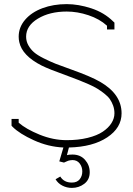

<svg xmlns="http://www.w3.org/2000/svg" viewBox="-20 -708 647 933"><path d="M70.8 -129.9V-111.8Q106.4 -80.6 172.4 -53.7Q238.3 -26.9 304.2 -26.9Q360.8 -26.9 406.2 -38.1Q451.7 -49.3 479.5 -68.1Q507.3 -86.9 521.7 -109.9Q536.1 -132.8 536.1 -157.2Q536.1 -177.2 529.8 -194.8Q523.4 -212.4 513.9 -226.1Q504.4 -239.7 486.8 -253.4Q469.2 -267.1 453.1 -277.1Q437 -287.1 410.9 -298.6Q384.8 -310.1 364.3 -318.1Q343.8 -326.2 312 -337.9Q216.8 -372.1 182.1 -389.6Q87.9 -437.5 73.7 -503.4Q70.8 -516.1 70.8 -529.8Q70.8 -575.7 102.1 -612.1Q133.3 -648.4 186.3 -668.2Q239.3 -688 304.2 -688Q361.3 -688 423.8 -667.5Q486.3 -647 529.8 -604L536.1 -598.1V-564.9H500V-583Q463.4 -616.2 409.9 -634Q356.4 -651.9 304.2 -651.9Q221.2 -651.9 164.1 -617.4Q106.9 -583 106.9 -529.8Q106.9 -507.3 117.9 -487.8Q128.9 -468.3 145.3 -454.1Q161.6 -439.9 192.9 -424.3Q224.1 -408.7 251.2 -397.9Q278.3 -387.2 324.2 -371.1Q422.9 -335.9 466.3 -310.5Q570.8 -250.5 570.8 -157.2Q570.8 -86.9 501 -40.5Q431.2 5.9 314.9 8.8L305.2 45.9Q314 43 332 43Q370.6 43 393.3 68.8Q416 94.7 416 128.9Q416 165 389.6 185.1Q363.3 205.1 329.1 205.1Q304.7 205.1 283.2 194.1Q261.7 183.1 250 163.1L272.9 149.9Q291 179.2 329.1 179.2Q354.5 179.2 367.2 163.3Q379.9 147.5 379.9 125Q379.9 103 367.2 86.4Q354.5 69.8 332 69.8Q326.2 69.8 320.3 71Q314.5 72.3 311.8 73Q309.1 73.7 301.3 77.4Q293.5 81.1 291 82L268.1 76.2L288.1 8.8Q214.4 5.4 144.5 -26.4Q74.7 -58.1 41 -91.8L36.1 -97.2V-129.9Z"/></svg>

Font: RawengulkPcs
Style: Regular
Weight: 400
Version: Version 0.92